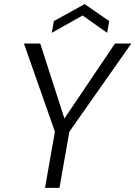

<svg xmlns="http://www.w3.org/2000/svg" viewBox="-20 -910 656 930"><path d="M246 -272 96 -699H175L292 -336L537 -699H616L316 -272L268 0H198ZM509 -808 499 -751 380 -835 231 -751 241 -808 390 -890Z"/></svg>

Font: Poppins Light
Style: Italic
Weight: 300
Italic angle: -10°
Designer: Ninad Kale (Devanagari), Jonny Pinhorn (Latin)
Foundry: Indian Type Foundry
Version: Version 3.200;PS 1.000;hotconv 16.6.54;makeotf.lib2.5.65590